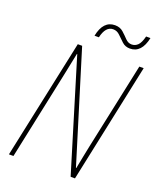

<svg xmlns="http://www.w3.org/2000/svg" viewBox="-160 -983 892 1079"><g transform="rotate(20 286.0 -443.0)"><path d="M26 0H53L164 -525Q173 -566 179 -598Q185 -630 192 -661H194L395 0H421L572 -714H546L436 -197Q430 -168 422.5 -130.5Q415 -93 408 -57H406L204 -714H178ZM250 -791H276Q292 -861 337 -861Q360 -861 377.5 -843.5Q395 -826 414 -808.5Q433 -791 461 -791Q530 -791 550 -886H524Q514 -846 498.5 -831Q483 -816 462 -816Q441 -816 424.5 -833.5Q408 -851 388.5 -868.5Q369 -886 339 -886Q269 -886 250 -791Z"/></g></svg>

Font: Noto Sans UI SemiCondensed Thin
Style: Italic
Weight: 250
Width: 4
Italic angle: -12°
Designer: Monotype Design Team
Foundry: Monotype Imaging Inc.
Version: Version 1.901